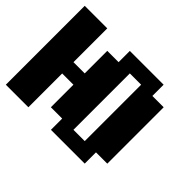

<svg xmlns="http://www.w3.org/2000/svg" viewBox="-117 -732 926 926"><g transform="rotate(45 346.0 -269.0)"><path d="M461.4 -76.7V-461.4H384.3V-76.7ZM0 0V-538.1H153.8V-307.6H230.5V-461.4H307.6V-538.1H538.1V-461.4H615.2V-76.7H538.1V0H307.6V-76.7H230.5V-230.5H153.8V0Z"/></g></svg>

Font: Good Old DOS
Style: Regular
Weight: 400
Designer: Vasily Draigo
Foundry: Vasily Draigo
Version: 1.0